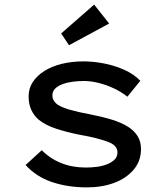

<svg xmlns="http://www.w3.org/2000/svg" viewBox="-20 -802 723 832"><path d="M356 10Q274 10 205.5 -13Q137 -36 91 -87L161 -151Q198 -114 246 -95Q294 -76 352 -76Q375 -76 399 -79Q423 -82 443.5 -90Q464 -98 476.5 -110.5Q489 -123 489 -142Q489 -173 446 -188Q424 -196 395 -203.5Q366 -211 330 -217Q270 -229 224 -244Q178 -259 148 -283Q127 -301 115.5 -326Q104 -351 104 -384Q104 -419 122 -446.5Q140 -474 172.5 -494.5Q205 -515 248.5 -525.5Q292 -536 342 -536Q385 -536 431 -527Q477 -518 518.5 -499.5Q560 -481 588 -452L532 -383Q507 -403 474.5 -418.5Q442 -434 408 -442.5Q374 -451 344 -451Q320 -451 296 -448Q272 -445 251.5 -437.5Q231 -430 219 -418Q207 -406 207 -388Q207 -376 213.5 -365.5Q220 -355 232 -347Q252 -335 286 -325.5Q320 -316 363 -308Q416 -298 461.5 -284.5Q507 -271 539 -250Q564 -233 577.5 -210Q591 -187 591 -156Q591 -104 559 -66.5Q527 -29 474.5 -9.5Q422 10 356 10ZM279 -606 245 -657 388 -782 453 -700Z"/></svg>

Font: Lexend Mega
Style: Regular
Weight: 400
Designer: Bonnie Shaver-Troup, Thomas Jockin
Foundry: Lexend
Version: Version 1.007